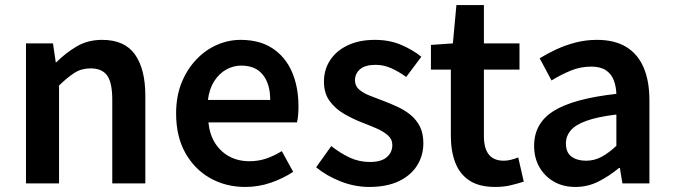

<svg xmlns="http://www.w3.org/2000/svg" viewBox="-20 -727 2667 761"><path d="M83 0V-555H190L201 -480H203Q240 -517 284 -543Q328 -569 385 -569Q474 -569 515 -511Q556 -453 556 -348V0H425V-331Q425 -400 404.5 -428Q384 -456 339 -456Q303 -456 275.5 -438.5Q248 -421 214 -388V0Z M952 14Q875 14 813 -21Q751 -56 714.5 -121Q678 -186 678 -277Q678 -345 699.5 -398.5Q721 -452 757.5 -490.5Q794 -529 839.5 -549Q885 -569 934 -569Q1009 -569 1060 -535.5Q1111 -502 1137 -442.5Q1163 -383 1163 -305Q1163 -286 1161.5 -269.5Q1160 -253 1157 -242H806Q811 -193 833 -159Q855 -125 889.5 -106.5Q924 -88 969 -88Q1004 -88 1035 -98.5Q1066 -109 1097 -128L1142 -46Q1103 -20 1054 -3Q1005 14 952 14ZM804 -331H1051Q1051 -394 1022 -430.5Q993 -467 936 -467Q905 -467 877 -451.5Q849 -436 829.5 -406Q810 -376 804 -331Z M1443 14Q1386 14 1330 -8Q1274 -30 1233 -64L1293 -148Q1330 -119 1367 -102Q1404 -85 1446 -85Q1491 -85 1513 -104Q1535 -123 1535 -152Q1535 -175 1517.5 -190.5Q1500 -206 1472.5 -218Q1445 -230 1416 -241Q1380 -255 1345 -275Q1310 -295 1287 -326Q1264 -357 1264 -403Q1264 -451 1288.5 -488.5Q1313 -526 1358.5 -547.5Q1404 -569 1466 -569Q1524 -569 1570.5 -549Q1617 -529 1650 -502L1590 -422Q1561 -443 1531 -456.5Q1501 -470 1469 -470Q1427 -470 1407 -452.5Q1387 -435 1387 -409Q1387 -387 1402.5 -373Q1418 -359 1444 -348.5Q1470 -338 1500 -327Q1529 -316 1557 -303Q1585 -290 1608 -271Q1631 -252 1644.5 -225Q1658 -198 1658 -159Q1658 -111 1633.5 -71.5Q1609 -32 1561 -9Q1513 14 1443 14Z M1943 14Q1879 14 1840.5 -11.5Q1802 -37 1784.5 -82.5Q1767 -128 1767 -188V-451H1688V-549L1775 -555L1789 -707H1898V-555H2039V-451H1898V-187Q1898 -139 1917.5 -114.5Q1937 -90 1977 -90Q1991 -90 2006.5 -94Q2022 -98 2034 -103L2056 -7Q2034 0 2005.5 7Q1977 14 1943 14Z M2261 14Q2212 14 2175.5 -7Q2139 -28 2118 -64.5Q2097 -101 2097 -149Q2097 -239 2175 -287.5Q2253 -336 2423 -355Q2422 -385 2412.5 -409.5Q2403 -434 2381.5 -448.5Q2360 -463 2323 -463Q2281 -463 2242 -447Q2203 -431 2166 -408L2119 -496Q2150 -515 2185.5 -531.5Q2221 -548 2261.5 -558.5Q2302 -569 2346 -569Q2416 -569 2462 -541Q2508 -513 2531 -459.5Q2554 -406 2554 -329V0H2447L2437 -61H2433Q2396 -30 2353 -8Q2310 14 2261 14ZM2303 -90Q2336 -90 2364.5 -105.5Q2393 -121 2423 -149V-273Q2348 -264 2304 -248Q2260 -232 2241.5 -209.5Q2223 -187 2223 -159Q2223 -122 2245.5 -106Q2268 -90 2303 -90Z"/></svg>

Font: Noto Sans TC Thin SemiBold
Style: Regular
Weight: 600
Version: Version 2.004-H2;hotconv 1.0.118;makeotfexe 2.5.65603